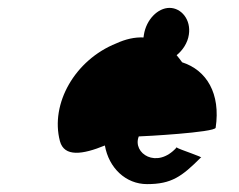

<svg xmlns="http://www.w3.org/2000/svg" viewBox="-20 -776 607 487"><path d="M132 -418C143 -377 190 -384 246 -407C256 -350 299 -309 353 -309C415 -309 441 -328 489 -376C501 -376 434 -397 428 -402C378 -346 315 -387 332 -430C342 -430 525 -440 527 -452C540 -539 504 -598 442 -618C437 -625 433 -630 428 -636C443 -648 456 -667 459 -688C465 -726 440 -756 410 -756C380 -756 351 -726 345 -688L344 -681C322 -682 299 -677 275 -666C170 -624 107 -513 132 -418ZM428 -402C427 -403 428 -403 429 -403Z"/></svg>

Font: Ampere
Style: CndIta
Weight: 400
Version: Version 1